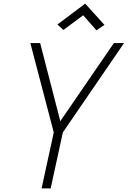

<svg xmlns="http://www.w3.org/2000/svg" viewBox="-20 -1037 703 1057"><path d="M209 0 276 -308 147 -800H201L312 -370L607 -800H663L326 -308L259 0ZM511 -870 438 -953 329 -872 296 -902 449 -1017 555 -900Z"/></svg>

Font: Victor Mono Thin
Style: Italic
Weight: 100
Italic angle: -12°
Monospace: yes
Designer: Rune Bjørnerås
Version: Version 1.561;gftools[0.9.30]